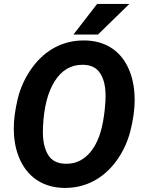

<svg xmlns="http://www.w3.org/2000/svg" viewBox="-20 -921 715 951"><path d="M343.8 -750H465.3L620.6 -901.4H460.9ZM295.9 9.8C297.9 9.8 300.3 9.8 302.2 9.8C400.4 9.8 488.8 -33.2 554.7 -121.6C587.4 -166 611.3 -215.8 625.5 -271C639.6 -326.2 647 -377.9 647 -425.8C647 -435.5 646.5 -445.8 646 -455.6C643.1 -506.8 631.3 -553.2 610.8 -593.8C569.8 -674.8 496.6 -718.8 400.9 -720.7C398.9 -720.7 396.5 -720.7 394.5 -720.7C295.4 -720.7 205.1 -676.8 138.7 -585C105.5 -539.1 82 -488.8 68.4 -434.1C55.2 -379.4 48.3 -330.1 48.3 -285.6C48.3 -274.9 48.8 -264.6 49.3 -254.4C52.7 -202.1 64.9 -156.2 85.9 -116.2C127.9 -35.6 201.7 7.8 295.9 9.8ZM495.1 -348.6C484.9 -271.5 463.4 -212.4 430.7 -171.4C397.9 -130.4 357.9 -109.9 310.1 -109.9C307.6 -109.9 304.7 -109.9 302.2 -109.9C263.2 -111.3 234.9 -126 217.8 -154.8C200.7 -183.6 192.4 -220.7 192.4 -266.6C192.4 -274.4 192.4 -282.7 192.9 -291.5C197.3 -389.6 216.8 -465.8 251.5 -519.5C285.6 -573.2 331.1 -600.1 387.7 -600.1C390.1 -600.1 392.1 -600.1 394 -600.1C432.1 -598.6 460 -584.5 477.1 -556.6C494.6 -528.8 502.9 -492.2 502.9 -446.3C502.9 -438.5 502.9 -430.2 502.4 -421.4L498.5 -375Z"/></svg>

Font: Roboto
Style: Bold Italic
Weight: 700
Italic angle: -12°
Designer: Google
Version: Version 2.137; 2017